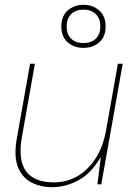

<svg xmlns="http://www.w3.org/2000/svg" viewBox="-20 -766 556 798"><path d="M197 12Q147 12 109 -8.5Q71 -29 54 -73.5Q37 -118 50 -191L105 -501H125L71 -196Q54 -100 88.5 -54Q123 -8 204 -8Q258 -8 302.5 -34Q347 -60 378.5 -109.5Q410 -159 422 -231L470 -501H490L401 0H385L399 -114Q360 -46 306.5 -17Q253 12 197 12ZM327 -567Q288 -567 261.5 -590Q235 -613 235 -656Q235 -699 261.5 -722.5Q288 -746 327 -746Q366 -746 392.5 -722.5Q419 -699 419 -656Q419 -613 392.5 -590Q366 -567 327 -567ZM327 -587Q359 -587 378 -605Q397 -623 397 -656Q397 -689 378 -707.5Q359 -726 327 -726Q295 -726 276 -707.5Q257 -689 257 -656Q257 -623 276 -605Q295 -587 327 -587Z"/></svg>

Font: DM Sans 17pt Thin
Style: Italic
Weight: 250
Italic angle: -10°
Version: Version 4.004;gftools[0.9.30]